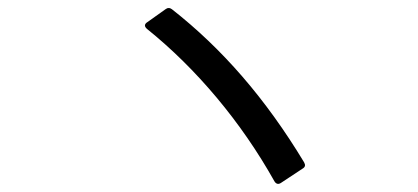

<svg xmlns="http://www.w3.org/2000/svg" viewBox="-20 -615 1040 478"><path d="M347 -560C339 -555 339 -549 346 -543C469 -444 580 -312 663 -164C667 -157 673 -155 680 -160L733 -195C740 -199 741 -204 737 -211C641 -370 533 -494 408 -592C403 -596 397 -596 392 -592Z"/></svg>

Font: LINE Seed JP_OTF Regular
Style: Regular
Weight: 400
Designer: LY Corporation & Fontrix & Fontworks
Version: Version 1.002